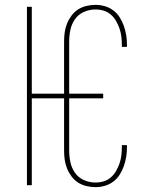

<svg xmlns="http://www.w3.org/2000/svg" viewBox="-20 -763 640 791"><path d="M373 8Q355 8 336 3.5Q317 -1 301.5 -11Q286 -21 274.5 -36.5Q263 -52 256 -69.5Q249 -87 246.5 -105.5Q244 -124 244 -143V-358H111V0H91V-735H111V-377H244V-592Q244 -611 246.5 -629.5Q249 -648 256 -665.5Q263 -683 274.5 -698.5Q286 -714 301.5 -724Q317 -734 336 -738.5Q355 -743 373 -743Q393 -743 412 -737.5Q431 -732 447 -720Q463 -708 473.5 -691Q484 -674 490.5 -655.5Q497 -637 500 -617.5Q503 -598 503 -579V-570H482V-578Q482 -595 480 -612Q478 -629 472.5 -645Q467 -661 458.5 -676Q450 -691 437 -702.5Q424 -714 407.5 -719Q391 -724 373 -724Q349 -724 326 -714Q303 -704 289 -684Q275 -664 270 -640Q265 -616 265 -592V-377H405V-358H265V-143Q265 -119 270 -95Q275 -71 289 -51Q303 -31 326 -21Q349 -11 373 -11Q391 -11 407.5 -16Q424 -21 437 -32.5Q450 -44 458.5 -59Q467 -74 472.5 -90Q478 -106 480 -123Q482 -140 482 -157V-165H503V-156Q503 -137 500 -117.5Q497 -98 490.5 -79.5Q484 -61 473.5 -44Q463 -27 447 -15Q431 -3 412 2.5Q393 8 373 8Z"/></svg>

Font: Iosevka Thin Extended
Style: Regular
Weight: 100
Width: 7
Monospace: yes
Designer: Belleve Invis
Foundry: Belleve Invis
Version: Version 32.5.0; ttfautohint (v1.8.4)